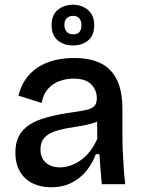

<svg xmlns="http://www.w3.org/2000/svg" viewBox="-20 -778 607 811"><path d="M195 13Q152 13 118 -3.5Q84 -20 64.5 -53Q45 -86 45 -135Q45 -174 59.5 -202.5Q74 -231 103.5 -250.5Q133 -270 179 -282.5Q225 -295 288 -304Q323 -309 345.5 -314Q368 -319 378.5 -330Q389 -341 389 -363Q389 -397 365.5 -421.5Q342 -446 290 -446Q261 -446 232.5 -436Q204 -426 183.5 -403.5Q163 -381 156 -343L58 -374Q67 -412 87 -441.5Q107 -471 137 -491.5Q167 -512 206.5 -522.5Q246 -533 293 -533Q362 -533 407 -510Q452 -487 474.5 -439.5Q497 -392 497 -318V-212Q497 -179 498.5 -142.5Q500 -106 502.5 -69.5Q505 -33 509 0H410Q407 -30 404.5 -62Q402 -94 400 -127H385Q371 -89 345.5 -57Q320 -25 282.5 -6Q245 13 195 13ZM233 -71Q254 -71 275.5 -78Q297 -85 318.5 -99.5Q340 -114 358.5 -137Q377 -160 391 -192L390 -286L416 -281Q399 -266 373.5 -258Q348 -250 318 -245.5Q288 -241 258.5 -235.5Q229 -230 204.5 -220.5Q180 -211 165.5 -194Q151 -177 151 -147Q151 -110 174 -90.5Q197 -71 233 -71ZM289 -586Q250 -586 224 -607.5Q198 -629 198 -672Q198 -715 224.5 -736.5Q251 -758 288 -758Q326 -758 352 -735.5Q378 -713 378 -672Q378 -628 352 -607Q326 -586 289 -586ZM290 -633Q307 -633 315.5 -643Q324 -653 324 -671Q324 -690 315 -700.5Q306 -711 289 -711Q272 -711 262 -701Q252 -691 252 -673Q252 -654 262 -643.5Q272 -633 290 -633Z"/></svg>

Font: Bricolage Grotesque 96pt ExtraBold Medium
Style: Regular
Weight: 500
Version: Version 1.001;gftools[0.9.33.dev8+g029e19f]